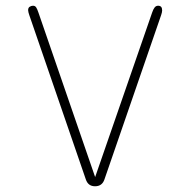

<svg xmlns="http://www.w3.org/2000/svg" viewBox="-20 -644 659 669"><path d="M311.5 5H311Q299 5 291 -1Q283 -7 279 -19L82 -591.5Q80.5 -595.5 79.2 -600.8Q78 -606 78 -608.5Q78 -617 83.5 -620.5Q89 -624 95 -624Q102.5 -624 106.2 -618Q110 -612 114 -600L311.5 -27L510 -600Q514 -612 518.8 -618Q523.5 -624 531 -624Q538 -624 541.5 -620Q545 -616 545 -607.5Q545 -605 544 -600.2Q543 -595.5 541.5 -591.5L344 -19Q340 -7 331.8 -1Q323.5 5 311.5 5Z"/></svg>

Font: Sono ExtraLight
Style: Regular
Weight: 200
Designer: Tyler Finck
Foundry: Tyler Finck
Version: Version 2.112